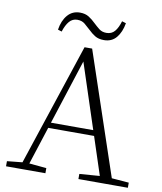

<svg xmlns="http://www.w3.org/2000/svg" viewBox="-97 -994 902 1071"><g transform="rotate(10 353.5 -458.0)"><path d="M164 -801Q172 -853 199 -884.5Q226 -916 269 -916Q299 -916 319.5 -903Q340 -890 357 -873Q375 -856 391.5 -843Q408 -830 433 -830Q462 -830 479.5 -850.5Q497 -871 508 -909L531 -902Q522 -850 496 -819Q470 -788 426 -788Q395 -788 375 -800.5Q355 -813 339 -829Q321 -846 304 -860Q287 -874 261 -874Q234 -874 216 -853Q198 -832 186 -794ZM11 0V-29L109 -39H126L234 -29V0ZM85 0 327 -730H370L616 0H548L324 -682H344L340 -668L124 0ZM192 -252 194 -283H493L495 -252ZM421 0V-29L554 -39H574L701 -29V0Z"/></g></svg>

Font: Noto Serif JP
Style: Regular
Weight: 200
Designer: Ryoko NISHIZUKA 西塚涼子 (kana & ideographs); Frank Grießhammer (Latin, Greek & Cyrillic); Wenlong ZHANG 张文龙 (bopomofo); San
Foundry: Adobe
Version: Version 2.001;hotconv 1.1.0;makeotfexe 2.6.0